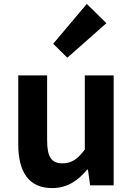

<svg xmlns="http://www.w3.org/2000/svg" viewBox="-20 -944 677 978"><path d="M245 14C322 14 376 -23 424 -80H428L439 0H559V-560H412V-182C374 -132 344 -112 298 -112C244 -112 220 -142 220 -229V-560H73V-210C73 -70 125 14 245 14ZM323 -650 522 -826 422 -924 251 -721Z"/></svg>

Font: Noto Sans T Chinese Bold
Style: Bold
Weight: 700
Designer: Ryoko NISHIZUKA (kana & ideographs); Paul D. Hunt (Latin, Greek & Cyrillic); Wenlong ZHANG (bopomofo); Sandoll Communica
Foundry: Adobe Systems Incorporated
Version: Version 1.000;PS 1;hotconv 1.0.78;makeotf.lib2.5.61930